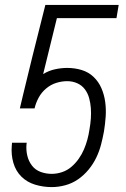

<svg xmlns="http://www.w3.org/2000/svg" viewBox="-20 -755 515 783"><path d="M191 8Q156 8 123 -2Q90 -12 67 -35Q44 -58 34.5 -91Q25 -124 28 -160L29 -173H89L88 -166Q86 -142 91.5 -119.5Q97 -97 110.5 -79.5Q124 -62 145.5 -54Q167 -46 191 -46Q212 -46 233 -53Q254 -60 271 -74.5Q288 -89 301 -107.5Q314 -126 322.5 -146Q331 -166 336.5 -186.5Q342 -207 345 -228Q349 -250 350.5 -271.5Q352 -293 350.5 -314Q349 -335 343.5 -355Q338 -375 326 -391Q314 -407 295 -415.5Q276 -424 254 -424Q232 -424 209.5 -417Q187 -410 168 -394Q149 -378 137.5 -356.5Q126 -335 121 -313H61L74 -368L112 -524L165 -735H464L455 -681H212Q198 -624 184 -567Q170 -510 156 -453Q179 -467 204.5 -472.5Q230 -478 254 -478Q285 -478 313 -469.5Q341 -461 361.5 -441.5Q382 -422 393.5 -395.5Q405 -369 409 -339.5Q413 -310 411 -280Q409 -250 404 -219Q399 -192 392 -165Q385 -138 372.5 -112Q360 -86 341 -63Q322 -40 298 -23.5Q274 -7 246 0.5Q218 8 191 8Z"/></svg>

Font: Iosevka QP Light
Style: Italic
Weight: 300
Italic angle: -9°
Designer: Belleve Invis
Foundry: Belleve Invis
Version: Version 20.0.0; ttfautohint (v1.8.4)